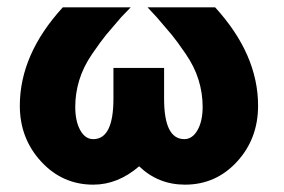

<svg xmlns="http://www.w3.org/2000/svg" viewBox="-20 -492 773 523"><path d="M34 -204Q34 -344 151 -472H336L310 -445Q283 -414 269 -397Q255 -380 231 -345Q207 -310 196 -274Q185 -238 185 -201Q185 -162 198.5 -137.5Q212 -113 234 -113Q289 -113 289 -223V-307H427V-223Q427 -113 482 -113Q504 -113 518 -137.5Q532 -162 532 -201Q532 -238 521 -274Q510 -310 486 -345Q462 -380 448 -397Q434 -414 407 -445L382 -472H566Q683 -344 683 -204Q683 -114 625.5 -51.5Q568 11 484 11Q411 11 359 -39Q301 11 234 11Q150 11 92 -52Q34 -115 34 -204Z"/></svg>

Font: Coval
Style: Black
Weight: 1000
Foundry: Context Ltd
Version: Version 001.000